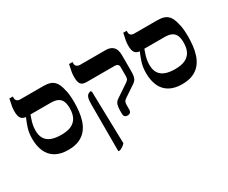

<svg xmlns="http://www.w3.org/2000/svg" viewBox="-132 -1053 2017 1700"><g transform="rotate(-30 877.0 -203.5)"><path d="M290 9Q212 9 160.5 -21Q109 -51 84.5 -106Q60 -161 60 -236Q60 -298 76.5 -347Q93 -396 108 -429V-462H155V-431Q149 -413 141 -390.5Q133 -368 127.5 -341Q122 -314 122 -283Q122 -235 141.5 -202.5Q161 -170 201 -154Q241 -138 302 -138Q365 -138 404.5 -156Q444 -174 464 -211Q484 -248 484 -306Q484 -347 473 -374.5Q462 -402 435.5 -416.5Q409 -431 361 -431H117Q82 -431 63.5 -451.5Q45 -472 45 -525Q45 -549 49 -574Q53 -599 64 -647H99V-632Q99 -612 111 -602Q123 -592 147 -592H381Q420 -592 448 -582.5Q476 -573 496 -548.5Q516 -524 528 -475Q539 -438 542 -401.5Q545 -365 545 -332Q545 -288 540 -240.5Q535 -193 520.5 -148.5Q506 -104 478 -68.5Q450 -33 404 -12Q358 9 290 9Z M896 7Q878 7 868.5 -2.5Q859 -12 859 -34V-66Q859 -100 866.5 -123.5Q874 -147 897 -163L1028 -251Q1039 -259 1045.5 -266Q1052 -273 1054 -282.5Q1056 -292 1056 -307V-395Q1056 -413 1046 -422Q1036 -431 1017 -431H727Q688 -431 671.5 -451.5Q655 -472 655 -524Q655 -549 659 -574Q663 -599 674 -647H709V-633Q709 -613 722 -602.5Q735 -592 756 -592H1017Q1065 -592 1092 -565.5Q1119 -539 1119 -479V-314Q1119 -288 1115.5 -269Q1112 -250 1104 -237Q1096 -224 1080 -212L959 -131Q942 -119 938 -105.5Q934 -92 934 -71V-34Q934 -12 924 -2.5Q914 7 896 7ZM666 240V-240Q666 -283 673.5 -306Q681 -329 697 -336L717 -345L727 -332L740 201Q726 216 713.5 224.5Q701 233 684 240Z M1454 9Q1376 9 1324.5 -21Q1273 -51 1248.5 -106Q1224 -161 1224 -236Q1224 -298 1240.5 -347Q1257 -396 1272 -429V-462H1319V-431Q1313 -413 1305 -390.5Q1297 -368 1291.5 -341Q1286 -314 1286 -283Q1286 -235 1305.5 -202.5Q1325 -170 1365 -154Q1405 -138 1466 -138Q1529 -138 1568.5 -156Q1608 -174 1628 -211Q1648 -248 1648 -306Q1648 -347 1637 -374.5Q1626 -402 1599.5 -416.5Q1573 -431 1525 -431H1281Q1246 -431 1227.5 -451.5Q1209 -472 1209 -525Q1209 -549 1213 -574Q1217 -599 1228 -647H1263V-632Q1263 -612 1275 -602Q1287 -592 1311 -592H1545Q1584 -592 1612 -582.5Q1640 -573 1660 -548.5Q1680 -524 1692 -475Q1703 -438 1706 -401.5Q1709 -365 1709 -332Q1709 -288 1704 -240.5Q1699 -193 1684.5 -148.5Q1670 -104 1642 -68.5Q1614 -33 1568 -12Q1522 9 1454 9Z"/></g></svg>

Font: Noto Serif Hebrew
Style: Bold
Weight: 700
Version: Version 2.003